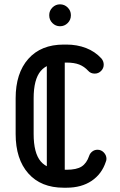

<svg xmlns="http://www.w3.org/2000/svg" viewBox="-20 -872 561 896"><path d="M396 -144.5Q399.8 -156.5 410.5 -164.9Q421.2 -173.2 435 -173.2Q452.2 -173.2 464.5 -160.4Q476.8 -147.5 476.8 -131Q476.8 -127 476 -123.6Q475.2 -120.2 473.8 -117Q455 -59.8 407.5 -27.9Q360 4 290 4H277.2Q171.2 4 112.1 -62.8Q53 -129.5 53 -246.8V-413.2Q53 -530.5 112.1 -597.2Q171.2 -664 277.2 -664H290Q339.5 -664 381.4 -647.9Q423.2 -631.8 453 -599.5Q464 -586.5 464 -570.2Q464 -553.5 451.8 -541Q439.5 -528.5 422 -528.5Q403 -528.5 391.2 -542Q373.2 -561.5 349.8 -570.8Q326.2 -580 290 -580H277.2Q203.2 -580 170.1 -540.8Q137 -501.5 137 -413.2V-246.8Q137 -157.8 170.1 -118.8Q203.2 -79.8 277.2 -79.8H290Q337.5 -79.8 361 -95Q384.5 -110.2 396 -144.5ZM198.5 -604Q198.5 -621.2 210.6 -633.5Q222.8 -645.8 240.2 -645.8Q257.8 -645.8 270 -633.5Q282.2 -621.2 282.2 -604V-55.2Q282.2 -38 270 -25.8Q257.8 -13.5 240.2 -13.5Q222.8 -13.5 210.6 -25.8Q198.5 -38 198.5 -55.2ZM209.8 -801.8Q209.8 -822 224.6 -836.9Q239.5 -851.8 260 -851.8Q281 -851.8 295.9 -836.9Q310.8 -822 310.8 -801.8V-800.2Q310.8 -779.2 295.9 -764.4Q281 -749.5 260 -749.5Q239.5 -749.5 224.6 -764.4Q209.8 -779.2 209.8 -800.2Z"/></svg>

Font: Libertine-Super Thin
Style: Regular
Weight: 100
Designer: Bastien Sozeau
Foundry: NBR — Bastien Sozeau
Version: Version 2.003;gftools[0.9.33]